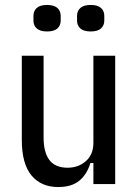

<svg xmlns="http://www.w3.org/2000/svg" viewBox="-20 -743 558 775"><path d="M357 -85H345Q331 -39 300 -13.5Q269 12 215 12Q146 12 107 -35Q68 -82 68 -178V-518H156V-187Q156 -128 179.5 -97Q203 -66 253 -66Q296 -66 326.5 -92.5Q357 -119 357 -167V-518H445V0H357ZM170 -616Q142 -616 128.5 -628Q115 -640 115 -660V-679Q115 -699 128.5 -711Q142 -723 170 -723Q198 -723 211.5 -711Q225 -699 225 -679V-660Q225 -640 211.5 -628Q198 -616 170 -616ZM346 -616Q318 -616 304.5 -628Q291 -640 291 -660V-679Q291 -699 304.5 -711Q318 -723 346 -723Q374 -723 387.5 -711Q401 -699 401 -679V-660Q401 -640 387.5 -628Q374 -616 346 -616Z"/></svg>

Font: IBM Plex Sans Condensed Text
Style: Regular
Weight: 450
Width: 3
Designer: Mike Abbink, Paul van der Laan, Pieter van Rosmalen
Foundry: Bold Monday
Version: Version 1.1